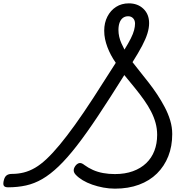

<svg xmlns="http://www.w3.org/2000/svg" viewBox="-73 -1107 1084 1146"><path d="M613 19Q578 19 543.5 12.5Q509 6 477.5 -5Q446 -16 421 -31Q396 -46 379 -64Q366 -78 367 -92.5Q368 -107 381 -122Q393 -134 404.5 -134Q416 -134 431 -122Q454 -105 482 -92.5Q510 -80 543 -74Q576 -68 613 -68Q673 -68 720 -85Q767 -102 799.5 -133Q832 -164 848.5 -207Q865 -250 865 -302Q865 -339 855.5 -373.5Q846 -408 828.5 -442Q811 -476 786.5 -510.5Q762 -545 732.5 -581.5Q703 -618 669 -659Q582 -520 512.5 -415.5Q443 -311 385.5 -237Q328 -163 277.5 -114.5Q227 -66 179.5 -38.5Q132 -11 82 0Q32 11 -25 11Q-46 11 -51 0Q-56 -11 -49 -35Q-44 -53 -32.5 -61Q-21 -69 -2 -69Q35 -69 69 -77.5Q103 -86 136.5 -105.5Q170 -125 206 -159Q242 -193 283.5 -243Q325 -293 375 -362.5Q425 -432 484.5 -523.5Q544 -615 618 -732Q602 -755 589.5 -778.5Q577 -802 568 -826Q559 -850 554 -874Q549 -898 549 -924Q549 -971 568 -1008Q587 -1045 620 -1066Q653 -1087 696 -1087Q749 -1087 783 -1054.5Q817 -1022 817 -969Q817 -940 807 -907.5Q797 -875 775.5 -834Q754 -793 718 -736Q738 -710 762.5 -679.5Q787 -649 814 -614.5Q841 -580 865.5 -543Q890 -506 910.5 -467Q931 -428 943 -388Q955 -348 955 -307Q955 -234 931.5 -174.5Q908 -115 864 -71.5Q820 -28 756.5 -4.5Q693 19 613 19ZM670 -811Q694 -850 708 -878Q722 -906 727.5 -927.5Q733 -949 733 -966Q733 -986 721.5 -998Q710 -1010 692 -1010Q674 -1010 661 -1000.5Q648 -991 641 -972.5Q634 -954 634 -928Q634 -908 638.5 -888Q643 -868 651.5 -849Q660 -830 670 -811Z"/></svg>

Font: Playwrite MX
Style: Regular
Weight: 400
Designer: Veronika Burian, José Scaglione
Foundry: TypeTogether
Version: Version 1.002